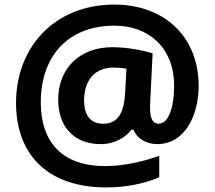

<svg xmlns="http://www.w3.org/2000/svg" viewBox="-20 -800 937 838"><path d="M847 -424C847 -644 693 -780 479 -780C217 -780 50 -593 50 -351C50 -119 195 18 443 18C531 18 611 1 675 -26V-120C605 -94 516 -75 439 -75C257 -75 158 -174 158 -354C158 -547 270 -688 480 -688C629 -688 740 -592 740 -425C740 -335 717 -260 672 -260C653 -260 635 -273 635 -328C635 -332 635 -348 636 -362L646 -567C608 -580 533 -594 470 -594C325 -594 234 -499 234 -365C234 -249 301 -171 420 -171C483 -171 527 -201 554 -234H562C577 -197 617 -171 666 -171C789 -171 847 -300 847 -424ZM347 -363C347 -434 381 -505 476 -505C498 -505 517 -503 532 -500L526 -392C521 -313 498 -260 431 -260C380 -260 347 -290 347 -363Z"/></svg>

Font: Noto Sans Malayalam UI
Style: Bold
Weight: 700
Designer: Jelle Bosma - Monotype Design Team
Foundry: Monotype Imaging Inc.
Version: Version 2.104